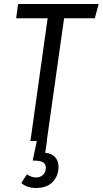

<svg xmlns="http://www.w3.org/2000/svg" viewBox="-20 -708 515 964"><path d="M70.8 -688H475.1L456.1 -616.2H301.8L214.8 0H215.8L207 59.1Q240.7 62.5 257.3 81.8Q273.9 101.1 273.9 129.9Q273.9 173.8 245.1 204.8Q216.3 235.8 161.1 235.8Q115.2 235.8 86.9 210.9L115.2 167Q137.7 183.1 161.1 183.1Q180.7 183.1 194.6 171.1Q208.5 159.2 210 138.2Q211.4 116.2 196.5 107.2Q181.6 98.1 144 98.1L165 0H132.8L219.2 -616.2H61Z"/></svg>

Font: Fira Sans Compressed Book
Style: Italic
Weight: 350
Width: 3
Italic angle: -8°
Designer: Carrois Corporate & Edenspiekermann AG
Foundry: Carrois Corporate GbR & Edenspiekermann AG
Version: Version 4.203;PS 004.203;hotconv 1.0.88;makeotf.lib2.5.64775